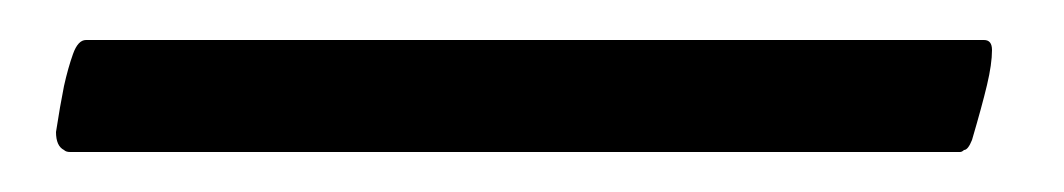

<svg xmlns="http://www.w3.org/2000/svg" viewBox="-20 -33 532 96"><path d="M8 33Q10 20 12 10Q14 1 16.5 -6Q19 -13 23 -13H472Q476 -13 476 -8Q476 -1 473.5 9.5Q471 20 466 37Q464 42 462 42Q461 43 460 43H15Q13 43 12 42Q8 40 8 33Z"/></svg>

Font: Vermiglione
Style: Bold
Weight: 700
Version: Version 1.000